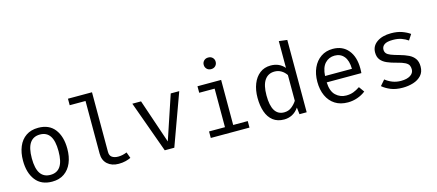

<svg xmlns="http://www.w3.org/2000/svg" viewBox="-55 -1361 4419 1942"><g transform="rotate(-15 2154.0 -390.5)"><path d="M308.7 -551.3Q423.1 -551.3 481.5 -474.9Q540 -398.5 540 -270.3Q540 -187.7 513.3 -124.1Q486.7 -60.5 434.9 -24.4Q383.1 11.8 307.7 11.8Q193.3 11.8 134.4 -65.1Q75.4 -142.1 75.4 -269.2Q75.4 -352.3 102.1 -416.2Q128.7 -480 180.8 -515.6Q232.8 -551.3 308.7 -551.3ZM308.7 -481Q239 -481 203.3 -429.2Q167.7 -377.4 167.7 -269.2Q167.7 -162.1 202.8 -110.5Q237.9 -59 307.7 -59Q377.4 -59 412.6 -110.8Q447.7 -162.6 447.7 -270.3Q447.7 -377.9 412.8 -429.5Q377.9 -481 308.7 -481Z M928.7 -757.4V-133.3Q928.7 -93.3 953.6 -76.7Q978.5 -60 1017.9 -60Q1042.1 -60 1064.4 -65.1Q1086.7 -70.3 1108.7 -79L1131.8 -15.9Q1109.7 -5.1 1077.2 3.3Q1044.6 11.8 1003.6 11.8Q931.8 11.8 887.2 -27.9Q842.6 -67.7 842.6 -137.9V-689.2H676.9V-757.4Z M1784.1 -540 1587.7 0H1487.7L1292.8 -540H1384.1L1540.5 -78.5L1694.9 -540Z M2153.8 -792.8Q2182.6 -792.8 2199.7 -775.4Q2216.9 -757.9 2216.9 -732.8Q2216.9 -706.7 2199.7 -689Q2182.6 -671.3 2153.8 -671.3Q2126.7 -671.3 2109.2 -689Q2091.8 -706.7 2091.8 -732.8Q2091.8 -757.9 2109.2 -775.4Q2126.7 -792.8 2153.8 -792.8ZM2222.6 -540V-68.2H2374.9V0H1969.7V-68.2H2136.4V-471.8H1974.9V-540Z M2887.7 -768.2 2973.8 -757.4V0H2898.5L2890.3 -71.3Q2860 -28.2 2820.8 -8.2Q2781.5 11.8 2736.9 11.8Q2666.7 11.8 2621 -23.6Q2575.4 -59 2553.3 -122.3Q2531.3 -185.6 2531.3 -269.2Q2531.3 -350.3 2556.4 -414.1Q2581.5 -477.9 2629 -514.6Q2676.4 -551.3 2743.1 -551.3Q2832.8 -551.3 2887.7 -487.7ZM2765.6 -482.1Q2697.9 -482.1 2661.5 -429.2Q2625.1 -376.4 2625.1 -269.2Q2625.1 -57.9 2754.9 -57.9Q2800.5 -57.9 2833.3 -83.8Q2866.2 -109.7 2887.7 -143.1V-412.8Q2865.6 -445.6 2834.4 -463.8Q2803.1 -482.1 2765.6 -482.1Z M3247.7 -239.5Q3251.3 -145.6 3297.2 -102.8Q3343.1 -60 3405.6 -60Q3447.2 -60 3480.5 -72.3Q3513.8 -84.6 3549.7 -108.7L3590.3 -51.8Q3552.8 -22.1 3504.1 -5.1Q3455.4 11.8 3404.6 11.8Q3325.6 11.8 3270.5 -23.6Q3215.4 -59 3186.4 -122.3Q3157.4 -185.6 3157.4 -269.2Q3157.4 -351.3 3186.4 -414.9Q3215.4 -478.5 3268.5 -514.9Q3321.5 -551.3 3393.3 -551.3Q3495.4 -551.3 3554.1 -480.5Q3612.8 -409.7 3612.8 -286.7Q3612.8 -272.8 3612.1 -260.5Q3611.3 -248.2 3610.8 -239.5ZM3394.4 -480.5Q3334.4 -480.5 3293.8 -437.9Q3253.3 -395.4 3248.2 -306.2H3529.7Q3528.2 -392.8 3491.8 -436.7Q3455.4 -480.5 3394.4 -480.5Z M3979 -59.5Q4041.5 -59.5 4077.4 -82.6Q4113.3 -105.6 4113.3 -145.1Q4113.3 -169.2 4104.4 -187.2Q4095.4 -205.1 4067.7 -219.7Q4040 -234.4 3982.6 -248.7Q3926.7 -262.6 3885.4 -280.8Q3844.1 -299 3821.3 -328.2Q3798.5 -357.4 3798.5 -404.1Q3798.5 -472.3 3855.4 -511.8Q3912.3 -551.3 4003.6 -551.3Q4068.7 -551.3 4117.2 -533.8Q4165.6 -516.4 4199.5 -491.8L4161.5 -433.3Q4131.3 -454.4 4094.1 -467.9Q4056.9 -481.5 4004.6 -481.5Q3941 -481.5 3914.4 -461.8Q3887.7 -442.1 3887.7 -410.8Q3887.7 -386.7 3900.8 -371Q3913.8 -355.4 3945.1 -343.1Q3976.4 -330.8 4031.3 -315.9Q4084.1 -301.5 4123.6 -282.1Q4163.1 -262.6 4184.9 -231Q4206.7 -199.5 4206.7 -149.2Q4206.7 -91.8 4173.8 -56.2Q4141 -20.5 4089 -4.4Q4036.9 11.8 3979 11.8Q3905.6 11.8 3854.1 -9.5Q3802.6 -30.8 3767.7 -61L3816.9 -117.9Q3848.7 -91.8 3890 -75.6Q3931.3 -59.5 3979 -59.5Z"/></g></svg>

Font: FiraCode Nerd Font
Style: Regular
Weight: 400
Designer: Carrois Corporate, Edenspiekermann AG, Nikita Prokopov
Foundry: Carrois Corporate, Edenspiekermann AG, Nikita Prokopov
Version: Version 6.002;Nerd Fonts 3.4.0